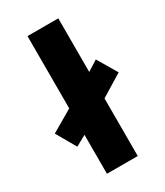

<svg xmlns="http://www.w3.org/2000/svg" viewBox="-204 -839 791 918"><g transform="rotate(-30 191.5 -380.0)"><path d="M106 0V-215L48 -183L-14 -291L106 -361V-760H276V-464L333 -500L397 -392L276 -318V0Z"/></g></svg>

Font: Noto Sans Canadian Aboriginal ExtraBold
Style: Regular
Weight: 800
Designer: Monotype Design Team, Typotheque's Kevin King
Foundry: Monotype Imaging Inc.
Version: Version 2.004; ttfautohint (v1.8.4.7-5d5b)